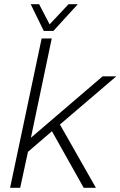

<svg xmlns="http://www.w3.org/2000/svg" viewBox="-20 -893 573 913"><path d="M188 -746H234L350 -873H306L216 -777L166 -873H126ZM28 0H76L113 -171L227 -269L378 0H436L265 -301L533 -530H468L127 -238L226 -710H178Z"/></svg>

Font: Geist ExtraLight
Style: Italic
Weight: 200
Italic angle: -12°
Designer: Basement.studio, Andrés Briganti, Mateo Zaragoza
Foundry: Basement.studio, Vercel, Andrés Briganti, Guido Ferreyra, Mateo Zaragoza
Version: Version 1.500